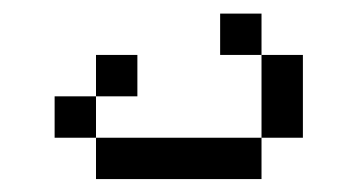

<svg xmlns="http://www.w3.org/2000/svg" viewBox="-20 -458 540 290"><path d="M187.5 -312.5V-375H125V-312.5H62.5V-250H125V-187.5H375V-250H125V-312.5ZM375 -250H437.5Q437.5 -250 437.5 -375H375Q375 -375 375 -250ZM375 -375V-437.5H312.5V-375Z"/></svg>

Font: UnifontExMono
Style: Regular
Weight: 500
Version: Version 15.0.06